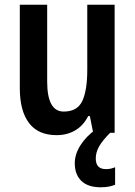

<svg xmlns="http://www.w3.org/2000/svg" viewBox="-20 -563 572 814"><path d="M466 -543V0H375L361 -71H354Q333 -30 298.5 -10Q264 10 220 10Q142 10 103 -41.5Q64 -93 64 -189V-543H180V-217Q180 -90 250 -90Q308 -90 329 -135Q350 -180 350 -267V-543ZM386 109Q386 154 429 154Q442 154 451.5 151.5Q461 149 468 146V220Q457 225 442 228Q427 231 407 231Q353 231 325 204Q297 177 297 129Q297 91 321 53Q345 15 387 -15L447 0Q414 33 400 58Q386 83 386 109Z"/></svg>

Font: Noto Sans Devanagari Condensed SemiBold
Style: Regular
Weight: 600
Width: 3
Designer: Jelle Bosma - Monotype Design Team
Foundry: Monotype Imaging Inc.
Version: Version 2.004; ttfautohint (v1.8.4.7-5d5b)